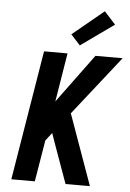

<svg xmlns="http://www.w3.org/2000/svg" viewBox="-64 -1036 735 1083"><g transform="rotate(5 304.0 -495.0)"><path d="M42 0 163 -735H296L251 -459L454 -735H608L344 -400L487 0H349L266 -231L249 -280L214 -235L175 0ZM361 -786 308 -844 485 -990 549 -920Z"/></g></svg>

Font: Iosevka SS04 XBd Ex
Style: Italic
Weight: 800
Width: 7
Italic angle: -9°
Monospace: yes
Designer: Belleve Invis
Foundry: Belleve Invis
Version: Version 19.0.0; ttfautohint (v1.8.4)